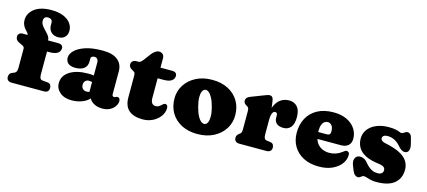

<svg xmlns="http://www.w3.org/2000/svg" viewBox="-57 -1230 3880 1744"><g transform="rotate(15 1883.0 -358.0)"><path d="M317 -142Q317 -118.5 323.2 -106Q329.5 -93.5 345 -92L395 -87Q414 -85 422 -72.8Q430 -60.5 430 -43Q430 0 383 0H79Q57.5 0 44.8 -11.2Q32 -22.5 32 -42Q32 -61 40.2 -72Q48.5 -83 67 -89.5L77 -93Q90 -97.5 97.5 -109Q105 -120.5 105 -144V-324.5Q105 -337 99 -344Q93 -351 74 -359L62 -364Q38 -374 28 -387Q18 -400 18 -417Q18 -434.5 30 -445.5Q42 -456.5 62 -456.5H162L106.5 -436V-462Q106.5 -468 97.2 -477.5Q88 -487 76 -501Q64 -515 54.8 -534.5Q45.5 -554 45.5 -580Q45.5 -644.5 101.5 -687.8Q157.5 -731 261.5 -731Q328 -731 373.2 -711.8Q418.5 -692.5 441.8 -660.8Q465 -629 465 -592Q465 -551 441.5 -529.5Q418 -508 381 -508Q339 -508 314 -532.2Q289 -556.5 289 -597.5V-618.5Q289 -639 277.2 -648.5Q265.5 -658 247 -658Q226 -658 216.2 -646.8Q206.5 -635.5 206.5 -616Q206.5 -598 216 -582Q225.5 -566 239.2 -551.2Q253 -536.5 266.8 -522Q280.5 -507.5 290 -492.5Q299.5 -477.5 299.5 -461V-420L267 -456.5H397Q417.5 -456.5 429.2 -447Q441 -437.5 441 -419.5Q441 -392.5 417.5 -374.5Q394 -356.5 339 -356.5H317Z M804 -82.5V-95.5L784 -99V-380Q784 -399 773.8 -410.5Q763.5 -422 746 -422Q733 -422 723.2 -415.8Q713.5 -409.5 713.5 -399V-368Q713.5 -326 684.8 -303Q656 -280 602.5 -280Q557 -280 534.8 -299.2Q512.5 -318.5 512.5 -353Q512.5 -386 544.5 -419Q576.5 -452 641.5 -474Q706.5 -496 804.5 -496Q900 -496 946.8 -457.2Q993.5 -418.5 993.5 -351.5V-135Q993.5 -127.5 997.8 -121.2Q1002 -115 1012.5 -115Q1018.5 -115 1022 -116.5Q1025.5 -118 1028.5 -120Q1031 -121.5 1033.8 -122.8Q1036.5 -124 1040.5 -124Q1054 -124 1061.2 -114.8Q1068.5 -105.5 1068.5 -92Q1068.5 -67 1052.2 -42.5Q1036 -18 1006.2 -2Q976.5 14 935.5 14Q879.5 14 841.8 -13.2Q804 -40.5 804 -82.5ZM494.5 -108Q494.5 -178 559 -219Q623.5 -260 729.5 -260Q758.5 -260 781.2 -256.8Q804 -253.5 818 -247L797 -188.5Q787 -194 777 -196.5Q767 -199 755 -199Q733.5 -199 720.5 -185.5Q707.5 -172 707.5 -150Q707.5 -126 721.2 -112Q735 -98 758 -98Q774 -98 786.5 -103.8Q799 -109.5 805 -116L818 -57Q793.5 -23 746.5 -4.5Q699.5 14 646.5 14Q577 14 535.8 -21Q494.5 -56 494.5 -108Z M1111 -394 1104 -398Q1091.5 -405 1084 -414.8Q1076.5 -424.5 1076.5 -440Q1076.5 -458.5 1089.5 -470.2Q1102.5 -482 1122.5 -482H1144.5Q1154.5 -482 1164.8 -490Q1175 -498 1188.5 -516L1232.5 -575Q1246.5 -594 1265.2 -607Q1284 -620 1300.5 -620Q1323 -620 1336.8 -607Q1350.5 -594 1350.5 -570V-197Q1350.5 -165.5 1362.5 -149.2Q1374.5 -133 1398.5 -133Q1413.5 -133 1425 -139.5Q1436.5 -146 1445.8 -154.8Q1455 -163.5 1463.5 -169.8Q1472 -176 1481 -175Q1490.5 -174.5 1497 -165.8Q1503.5 -157 1503.5 -142Q1503.5 -101 1478 -65.2Q1452.5 -29.5 1409.5 -7.8Q1366.5 14 1314.5 14Q1229 14 1183.8 -25.2Q1138.5 -64.5 1138.5 -146V-350Q1138.5 -372.5 1130.8 -380Q1123 -387.5 1111 -394ZM1277.5 -382V-482H1461.5Q1482 -482 1493.8 -472.5Q1505.5 -463 1505.5 -445Q1505.5 -418 1482 -400Q1458.5 -382 1403.5 -382Z M1836 -497Q1921.5 -497 1985 -464.2Q2048.5 -431.5 2083.5 -373.5Q2118.5 -315.5 2118.5 -239Q2118.5 -167.5 2082 -110.2Q2045.5 -53 1980 -19.5Q1914.5 14 1828 14Q1743 14 1679.5 -18.5Q1616 -51 1580.8 -109.5Q1545.5 -168 1545.5 -246Q1545.5 -315.5 1582 -372.5Q1618.5 -429.5 1683.8 -463.2Q1749 -497 1836 -497ZM1873.5 -92Q1889.5 -96.5 1898.2 -117.5Q1907 -138.5 1906.5 -174.2Q1906 -210 1893 -258Q1879.5 -309 1862.5 -340.2Q1845.5 -371.5 1827.5 -384.5Q1809.5 -397.5 1793 -392.5Q1778 -388.5 1768.8 -368.5Q1759.5 -348.5 1759.8 -313Q1760 -277.5 1773.5 -226Q1787 -175 1803.8 -144Q1820.5 -113 1838.8 -100.2Q1857 -87.5 1873.5 -92Z M2403 -264Q2403 -345 2422.8 -396.5Q2442.5 -448 2477.5 -472.5Q2512.5 -497 2558 -497Q2607 -497 2635.5 -464.5Q2664 -432 2664 -367Q2664 -302 2638.2 -272Q2612.5 -242 2570.5 -242Q2527 -242 2505 -261.5Q2483 -281 2483 -314.5V-336Q2483 -350 2477 -356.5Q2471 -363 2461 -363Q2451 -363 2443 -353.8Q2435 -344.5 2430.5 -325.8Q2426 -307 2426 -279ZM2413 -446 2426 -348V-142Q2426 -118.5 2432.2 -106.5Q2438.5 -94.5 2454 -92L2489 -87Q2508 -84.5 2516 -72.5Q2524 -60.5 2524 -43Q2524 -23 2511.5 -11.5Q2499 0 2477 0H2220Q2198.5 0 2185.8 -11.5Q2173 -23 2173 -43Q2173 -58 2179.5 -68.2Q2186 -78.5 2198 -87L2205 -92Q2212 -97 2215.5 -106.8Q2219 -116.5 2219 -142V-305Q2219 -327.5 2213.5 -335.8Q2208 -344 2199 -349L2192 -353Q2181 -359.5 2174 -368.2Q2167 -377 2167 -391Q2167 -407 2176.5 -418Q2186 -429 2207 -437L2313 -478Q2335 -486.5 2349.8 -491.8Q2364.5 -497 2376 -497Q2391 -497 2400.2 -486Q2409.5 -475 2413 -446Z M3209.5 -311Q3209.5 -270 3184.8 -247.8Q3160 -225.5 3115.5 -225.5H2834V-288H2966.5Q3000.5 -288 3000.5 -321.5Q3000.5 -362 2984.2 -380Q2968 -398 2947.5 -398Q2931 -398 2916.8 -388Q2902.5 -378 2894 -356.2Q2885.5 -334.5 2885.5 -298.5Q2885.5 -213.5 2925.2 -172.2Q2965 -131 3031.5 -131Q3062 -131 3091.5 -141Q3121 -151 3145 -170Q3159.5 -181.5 3167.5 -185.8Q3175.5 -190 3183 -189Q3192 -188.5 3199.8 -181.5Q3207.5 -174.5 3207.5 -157Q3207.5 -112.5 3178.2 -73.5Q3149 -34.5 3095.8 -10.2Q3042.5 14 2969.5 14Q2887.5 14 2826.5 -17Q2765.5 -48 2732 -103.8Q2698.5 -159.5 2698.5 -233Q2698.5 -309.5 2730.5 -369Q2762.5 -428.5 2824.8 -462.8Q2887 -497 2977.5 -497Q3050 -497 3102 -471.5Q3154 -446 3181.8 -403.8Q3209.5 -361.5 3209.5 -311Z M3507.5 -416Q3480.5 -416 3468.5 -406.5Q3456.5 -397 3456.5 -384Q3456.5 -376 3461.5 -368.8Q3466.5 -361.5 3475.8 -356Q3485 -350.5 3498.5 -348Q3585.5 -330.5 3637.8 -304Q3690 -277.5 3713.2 -241.5Q3736.5 -205.5 3736.5 -160Q3736.5 -80 3681.5 -33Q3626.5 14 3511.5 14Q3481.5 14 3458.8 8.5Q3436 3 3419.8 -2.5Q3403.5 -8 3392.5 -8Q3381.5 -8 3373.8 -2.2Q3366 3.5 3358.2 9.2Q3350.5 15 3339.5 15Q3324 15 3310.8 4.2Q3297.5 -6.5 3287.5 -31L3269.5 -76Q3256 -110.5 3263.8 -135Q3271.5 -159.5 3291.5 -167Q3312.5 -174.5 3337.5 -166.8Q3362.5 -159 3379.5 -138Q3395.5 -118.5 3413 -102.2Q3430.5 -86 3452.2 -76Q3474 -66 3502.5 -66Q3528 -66 3540.8 -77.5Q3553.5 -89 3553.5 -107Q3553.5 -119 3547.5 -128Q3541.5 -137 3527.2 -143Q3513 -149 3488.5 -152Q3411 -161.5 3363.8 -186Q3316.5 -210.5 3295 -247.5Q3273.5 -284.5 3273.5 -331Q3273.5 -381 3302 -418.2Q3330.5 -455.5 3380.5 -476.2Q3430.5 -497 3495.5 -497Q3535.5 -497 3560.2 -491.5Q3585 -486 3598 -480.5Q3611 -475 3615.5 -475Q3626 -475 3634.8 -480.5Q3643.5 -486 3652.2 -491.5Q3661 -497 3671.5 -497Q3685 -497 3696.2 -487Q3707.5 -477 3713.5 -453L3727.5 -396Q3734.5 -369 3729 -346Q3723.5 -323 3701.5 -317Q3684.5 -312.5 3665.2 -322.2Q3646 -332 3629.5 -352Q3605.5 -382 3573.8 -399Q3542 -416 3507.5 -416Z"/></g></svg>

Font: Fraunces SuperSoft
Style: Regular
Weight: 900
Version: Version 1.000;[b76b70a41]